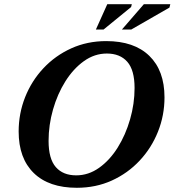

<svg xmlns="http://www.w3.org/2000/svg" viewBox="-20 -878 828 911"><path d="M760.5 -416Q760.5 -330.5 729.5 -253Q698.5 -175.5 642.5 -115.8Q586.5 -56 510.8 -21.5Q435 13 344.5 13Q212 13 140.2 -57Q68.5 -127 68.5 -254Q68.5 -339.5 99.2 -417Q130 -494.5 186 -554.2Q242 -614 318 -648.5Q394 -683 484 -683Q616.5 -683 688.5 -613Q760.5 -543 760.5 -416ZM210.5 -209.5Q210.5 -124.5 244.8 -85.2Q279 -46 341.5 -46Q400 -46 450.5 -82Q501 -118 538.5 -178Q576 -238 597.2 -311.8Q618.5 -385.5 618.5 -460.5Q618.5 -545.5 584 -584.8Q549.5 -624 487 -624Q428.5 -624 378.2 -588Q328 -552 290.2 -492Q252.5 -432 231.5 -358.2Q210.5 -284.5 210.5 -209.5ZM558.5 -738 662.5 -858H788L784 -842L603 -738ZM435 -738 489 -858H605.5L602 -844.5L471.5 -738Z"/></svg>

Font: Newsreader 16pt
Style: Bold Italic
Weight: 700
Italic angle: -17°
Designer: Hugues Gentile
Foundry: Production Type
Version: Version 1.003; ttfautohint (v1.8.3)